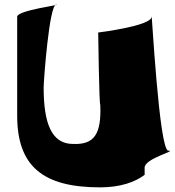

<svg xmlns="http://www.w3.org/2000/svg" viewBox="-20 -649 752 827"><path d="M403 -509C403 -505 407 -197 412 -197C417 -71 386 -25 294 -29C202 -29 168 -118 168 -272C168 -300 192 -629 222 -629C252 -629 54 -605 54 -577V-151C54 68 166 158 411 158C497 158 561 136 603 104C603 104 603 113 603 73C603 33 745 0 705 0C665 0 633 -617 633 -577C633 -537 403 -509 403 -509Z"/></svg>

Font: PlasticEraser
Style: Regular
Weight: 400
Foundry: Cannot Into Space Fonts
Version: Version 0.43